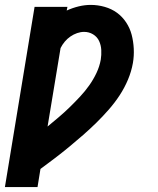

<svg xmlns="http://www.w3.org/2000/svg" viewBox="-25 -558 645 783"><path d="M-5 205 116 -530H250L247 -515Q271 -526 296 -532Q321 -538 345 -538Q374 -538 402 -530Q430 -522 452 -506Q474 -490 489.5 -466.5Q505 -443 512 -416Q519 -389 520.5 -359.5Q522 -330 517 -301Q511 -267 497 -233.5Q483 -200 463 -169.5Q443 -139 418.5 -111Q394 -83 368 -57.5Q342 -32 314 -7.5Q286 17 257.5 40.5Q229 64 199.5 86.5Q170 109 140 131L128 205ZM169 -42Q192 -61 215 -80.5Q238 -100 259.5 -121Q281 -142 301.5 -164Q322 -186 339 -210Q356 -234 368.5 -260.5Q381 -287 386 -315Q389 -334 388 -354Q387 -374 379 -391Q371 -408 354.5 -418Q338 -428 318 -428Q304 -428 289.5 -423Q275 -418 262 -409Q249 -400 239 -388Q229 -376 222 -362Z"/></svg>

Font: Iosevka Slab XBdExObl
Style: Regular
Weight: 800
Width: 7
Italic angle: -9°
Monospace: yes
Designer: Belleve Invis
Foundry: Belleve Invis
Version: Version 11.1.0; ttfautohint (v1.8.3)